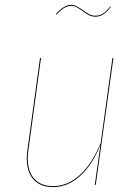

<svg xmlns="http://www.w3.org/2000/svg" viewBox="-20 -753 557 782"><path d="M89 -109Q89 -126 92 -144L143 -517H147L96 -144Q93 -126 93 -109Q93 -54 120 -24.5Q147 5 196 5Q256 5 305.5 -40.5Q355 -86 390 -170L438 -517H442L370 0H366L389 -162Q355 -80 305.5 -35.5Q256 9 196 9Q145 9 117 -21.5Q89 -52 89 -109ZM315 -709Q301 -719 291.5 -724Q282 -729 271 -729Q255 -729 242 -721Q229 -713 210 -694L207 -696Q228 -717 241.5 -725Q255 -733 270 -733Q281 -733 290 -728.5Q299 -724 307 -719Q315 -714 317 -712Q332 -701 343.5 -695Q355 -689 369 -689Q386 -689 399 -697.5Q412 -706 429 -726L432 -725Q414 -703 400 -694Q386 -685 369 -685Q355 -685 342.5 -691Q330 -697 315 -709Z"/></svg>

Font: Fira Sans Condensed Four
Style: Italic
Weight: 100
Width: 3
Italic angle: -8°
Designer: bBox Type GmbH & Carrois Corporate GbR & Edenspiekermann AG
Foundry: bBox Type GmbH & Carrois Corporate GbR & Edenspiekermann AG
Version: Version 4.301